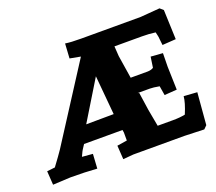

<svg xmlns="http://www.w3.org/2000/svg" viewBox="-97 -675 915 812"><g transform="rotate(-20 360.0 -269.5)"><path d="M457 -457 460 -412 476 -310V-309H552Q567 -309 579 -316L586 -364L640 -360Q639 -314 639 -299L642 -195L586 -191L579 -233Q552 -238 536 -238H482L483 -237H488L500 -155L514 -79H583Q615 -79 638 -84Q658 -132 660 -159L720 -155L708 -11L694 3Q621 0 606 0H376L329 4L325 -58L370 -65V-101L368 -113H195L182 -93Q181 -93 168 -65L216 -61L212 4Q158 0 93 0L13 4L9 -58L45 -62Q77 -105 91 -126L309 -465L261 -474L265 -540Q289 -536 336 -536H603L691 -543L706 -530L711 -397L650 -393Q649 -397 647.5 -415.5Q646 -434 644.5 -438Q643 -442 641 -453Q613 -457 580 -457ZM232 -188 356 -189 340 -365Z"/></g></svg>

Font: Andada SC
Style: Bold
Weight: 700
Designer: Carolina Giovagnoli
Foundry: Carolina Giovagnoli
Version: Version 1.003